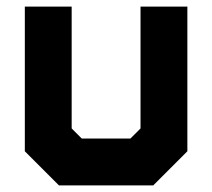

<svg xmlns="http://www.w3.org/2000/svg" viewBox="-20 -560 641 580"><path d="M158 0 55 -103V-540H196.5V-172L227 -141.5H374L404.5 -172V-540H546V-103L443 0ZM198 -71H406.5L476 -146V-470V-146L406.5 -71H198L125 -146.5V-470V-146.5Z"/></svg>

Font: Tourney Thin Black
Style: Regular
Weight: 900
Version: Version 1.015